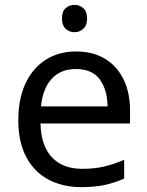

<svg xmlns="http://www.w3.org/2000/svg" viewBox="-20 -757 604 787"><path d="M292 -546Q361 -546 410.5 -516Q460 -486 486.5 -431.5Q513 -377 513 -304V-251H146Q148 -160 192.5 -112.5Q237 -65 317 -65Q368 -65 407.5 -74.5Q447 -84 489 -102V-25Q448 -7 408 1.5Q368 10 313 10Q237 10 178.5 -21Q120 -52 87.5 -113.5Q55 -175 55 -264Q55 -352 84.5 -415Q114 -478 167.5 -512Q221 -546 292 -546ZM291 -474Q228 -474 191.5 -433.5Q155 -393 148 -321H421Q420 -389 389 -431.5Q358 -474 291 -474ZM286 -737Q306 -737 321.5 -723.5Q337 -710 337 -681Q337 -653 321.5 -639Q306 -625 286 -625Q264 -625 249 -639Q234 -653 234 -681Q234 -710 249 -723.5Q264 -737 286 -737Z"/></svg>

Font: Noto Sans Hebrew Droid
Style: Regular
Weight: 400
Designer: Monotype Design Team
Foundry: Monotype Imaging Inc.
Version: Version 1.100